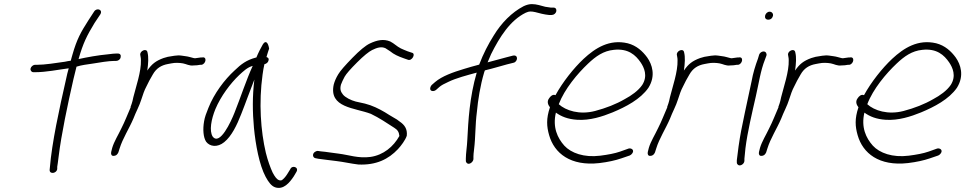

<svg xmlns="http://www.w3.org/2000/svg" viewBox="-20 -766 4706 936"><path d="M129 -432C127 -422 134 -414 143 -414H151C205 -414 261 -426 315 -433C310 -416 306 -399 302 -380C269 -235 233 -71 223 52L222 62C221 86 258 79 259 57V47C260 40 263 23 266 -4C279 -111 310 -257 338 -380C343 -401 348 -422 353 -441C378 -449 405 -452 432 -456C463 -461 509 -469 537 -469H546C556 -469 566 -476 568 -486C571 -497 566 -505 555 -505H546C540 -505 526 -504 504 -501C459 -497 404 -487 363 -478C385 -556 404 -593 441 -654L469 -696C483 -719 452 -730 439 -710L411 -667C374 -609 355 -576 333 -499C330 -490 328 -480 325 -470C316 -469 305 -467 296 -465C253 -459 200 -450 158 -450H151C141 -450 131 -441 129 -432Z M522 -25C520 -15 523 -6 533 -6C545 -6 552 -12 557 -23L563 -42C578 -91 609 -138 630 -187C642 -219 660 -251 669 -281C676 -303 684 -327 694 -345L708 -373L725 -403C742 -433 766 -448 799 -454L815 -457C834 -461 855 -460 872 -457C889 -454 903 -444 924 -447C933 -447 948 -448 955 -450H962C985 -454 990 -491 966 -486H960C950 -484 941 -484 931 -482C927 -482 924 -483 920 -484L905 -488C898 -490 892 -491 885 -492L864 -495C842 -498 818 -492 798 -489L777 -483C739 -469 720 -454 698 -422C703 -457 705 -487 699 -511C695 -534 659 -517 664 -497C665 -488 667 -485 667 -473C669 -417 642 -341 630 -292L626 -274C624 -266 621 -257 618 -249C617 -247 616 -245 617 -243C602 -209 589 -174 572 -141C557 -109 536 -76 527 -45Z M975 -175C968 -136 971 -96 985 -75C1003 -51 1040 -46 1073 -73C1109 -102 1135 -156 1156 -210C1178 -265 1198 -323 1220 -378C1210 -296 1211 -219 1218 -143C1226 -60 1244 38 1275 96C1290 124 1304 141 1321 147C1362 161 1392 124 1412 94L1425 72C1439 49 1404 37 1395 59L1382 80C1374 93 1366 103 1357 110C1353 114 1346 115 1340 112C1330 109 1320 96 1309 75C1298 51 1286 19 1276 -21C1251 -127 1241 -265 1260 -402C1262 -421 1266 -438 1269 -453C1278 -455 1287 -461 1289 -471C1292 -480 1288 -485 1279 -488C1284 -505 1288 -518 1292 -529C1287 -559 1275 -572 1261 -549C1254 -538 1237 -504 1230 -486C1229 -485 1227 -485 1226 -485C1182 -473 1156 -454 1123 -422C1075 -378 1024 -311 996 -240C986 -216 978 -194 975 -175ZM1030 -234C1057 -298 1103 -359 1146 -400C1168 -420 1185 -437 1212 -445C1180 -375 1153 -291 1123 -216C1106 -173 1052 -55 1017 -100C999 -128 1010 -185 1030 -234Z M1516 -26C1501 -17 1504 2 1517 5L1532 8C1559 11 1589 16 1619 19C1654 23 1692 32 1727 36C1814 40 1874 10 1920 -39C1935 -55 1956 -83 1963 -104C1967 -138 1951 -158 1929 -173C1921 -180 1910 -187 1897 -194C1884 -201 1871 -210 1856 -219C1827 -236 1795 -252 1759 -261L1714 -271C1691 -277 1663 -291 1652 -305C1642 -318 1636 -329 1642 -353C1646 -364 1652 -377 1660 -392C1668 -406 1688 -429 1721 -462C1753 -494 1778 -514 1794 -522C1818 -534 1839 -540 1859 -531L1882 -516C1900 -501 1922 -491 1948 -482L1968 -475C1988 -466 2009 -505 1988 -509L1967 -516C1955 -521 1944 -525 1934 -530C1914 -540 1902 -554 1882 -564C1850 -577 1819 -571 1783 -554C1762 -544 1733 -520 1698 -484C1663 -448 1639 -421 1629 -404C1618 -386 1611 -369 1607 -354C1582 -240 1710 -241 1788 -211C1828 -192 1868 -165 1902 -143C1918 -133 1925 -123 1927 -103C1898 -51 1849 -10 1786 -1C1727 7 1680 -11 1631 -17C1602 -20 1572 -26 1545 -28L1531 -30C1526 -31 1521 -29 1516 -26Z M2091 -322C2096 -322 2101 -324 2105 -327L2122 -342C2131 -350 2146 -358 2166 -367C2203 -385 2256 -399 2304 -412C2269 -292 2263 -179 2258 -82C2257 -55 2251 -17 2251 6V18C2251 23 2253 26 2256 29C2267 40 2288 23 2288 9V-3C2288 -10 2289 -22 2291 -37C2299 -101 2296 -153 2305 -222C2310 -277 2321 -348 2340 -412C2341 -415 2342 -419 2344 -423C2383 -432 2431 -447 2451 -452L2483 -460C2504 -464 2509 -500 2481 -495L2450 -487C2430 -482 2399 -473 2357 -462C2362 -475 2368 -489 2374 -502C2416 -586 2467 -667 2543 -704C2552 -708 2559 -710 2565 -710C2573 -710 2580 -709 2589 -707C2607 -702 2634 -695 2656 -693H2670C2680 -693 2690 -701 2692 -711C2694 -721 2689 -729 2678 -729H2665C2657 -730 2649 -731 2638 -733C2618 -738 2596 -746 2573 -746C2561 -746 2548 -743 2533 -736C2475 -706 2424 -654 2387 -593C2361 -552 2336 -504 2316 -451C2289 -444 2265 -437 2242 -430C2189 -414 2135 -395 2101 -366L2085 -352C2076 -343 2071 -322 2091 -322Z M2657 -287C2644 -270 2653 -253 2661 -243C2642 -187 2645 -149 2657 -107C2682 -19 2761 45 2902 29C2944 24 2980 16 3009 6L3050 -8C3055 -10 3059 -14 3062 -18C3074 -34 3059 -45 3045 -42L3003 -27C2977 -18 2945 -12 2906 -7C2827 3 2764 -20 2731 -56C2698 -93 2673 -145 2690 -217C2716 -198 2748 -185 2794 -182C2856 -178 2917 -198 2966 -218C3031 -245 3102 -282 3141 -338C3178 -397 3159 -452 3135 -486C3113 -516 3083 -544 3040 -555C2951 -576 2882 -532 2825 -479C2777 -434 2723 -366 2688 -302C2674 -308 2663 -296 2657 -287ZM2704 -258C2732 -332 2796 -408 2847 -456C2885 -492 2922 -518 2972 -523C3043 -531 3079 -497 3103 -462C3120 -437 3139 -396 3111 -352C3092 -324 3058 -300 3026 -283C2983 -258 2934 -239 2881 -225C2805 -205 2738 -227 2704 -258Z M3138 -25C3136 -15 3139 -6 3149 -6C3161 -6 3168 -12 3173 -23L3179 -42C3194 -91 3225 -138 3246 -187C3258 -219 3276 -251 3285 -281C3292 -303 3300 -327 3310 -345L3324 -373L3341 -403C3358 -433 3382 -448 3415 -454L3431 -457C3450 -461 3471 -460 3488 -457C3505 -454 3519 -444 3540 -447C3549 -447 3564 -448 3571 -450H3578C3601 -454 3606 -491 3582 -486H3576C3566 -484 3557 -484 3547 -482C3543 -482 3540 -483 3536 -484L3521 -488C3514 -490 3508 -491 3501 -492L3480 -495C3458 -498 3434 -492 3414 -489L3393 -483C3355 -469 3336 -454 3314 -422C3319 -457 3321 -487 3315 -511C3311 -534 3275 -517 3280 -497C3281 -488 3283 -485 3283 -473C3285 -417 3258 -341 3246 -292L3242 -274C3240 -266 3237 -257 3234 -249C3233 -247 3232 -245 3233 -243C3218 -209 3205 -174 3188 -141C3173 -109 3152 -76 3143 -45Z M3726 -670C3737 -670 3745 -677 3748 -688C3751 -699 3743 -709 3732 -709C3709 -709 3698 -670 3726 -670ZM3644 -370C3633 -320 3622 -269 3611 -216L3593 -128C3585 -88 3575 -15 3572 15V26C3572 31 3574 34 3577 37C3588 47 3609 33 3609 18V8C3610 1 3611 -16 3614 -43C3624 -123 3646 -214 3665 -298C3679 -359 3688 -423 3709 -475L3716 -494C3718 -499 3717 -504 3715 -508C3708 -521 3687 -515 3681 -500L3675 -480C3663 -448 3651 -410 3644 -370Z M3680 -25C3678 -15 3681 -6 3691 -6C3703 -6 3710 -12 3715 -23L3721 -42C3736 -91 3767 -138 3788 -187C3800 -219 3818 -251 3827 -281C3834 -303 3842 -327 3852 -345L3866 -373L3883 -403C3900 -433 3924 -448 3957 -454L3973 -457C3992 -461 4013 -460 4030 -457C4047 -454 4061 -444 4082 -447C4091 -447 4106 -448 4113 -450H4120C4143 -454 4148 -491 4124 -486H4118C4108 -484 4099 -484 4089 -482C4085 -482 4082 -483 4078 -484L4063 -488C4056 -490 4050 -491 4043 -492L4022 -495C4000 -498 3976 -492 3956 -489L3935 -483C3897 -469 3878 -454 3856 -422C3861 -457 3863 -487 3857 -511C3853 -534 3817 -517 3822 -497C3823 -488 3825 -485 3825 -473C3827 -417 3800 -341 3788 -292L3784 -274C3782 -266 3779 -257 3776 -249C3775 -247 3774 -245 3775 -243C3760 -209 3747 -174 3730 -141C3715 -109 3694 -76 3685 -45Z M4161 -287C4148 -270 4157 -253 4165 -243C4146 -187 4149 -149 4161 -107C4186 -19 4265 45 4406 29C4448 24 4484 16 4513 6L4554 -8C4559 -10 4563 -14 4566 -18C4578 -34 4563 -45 4549 -42L4507 -27C4481 -18 4449 -12 4410 -7C4331 3 4268 -20 4235 -56C4202 -93 4177 -145 4194 -217C4220 -198 4252 -185 4298 -182C4360 -178 4421 -198 4470 -218C4535 -245 4606 -282 4645 -338C4682 -397 4663 -452 4639 -486C4617 -516 4587 -544 4544 -555C4455 -576 4386 -532 4329 -479C4281 -434 4227 -366 4192 -302C4178 -308 4167 -296 4161 -287ZM4208 -258C4236 -332 4300 -408 4351 -456C4389 -492 4426 -518 4476 -523C4547 -531 4583 -497 4607 -462C4624 -437 4643 -396 4615 -352C4596 -324 4562 -300 4530 -283C4487 -258 4438 -239 4385 -225C4309 -205 4242 -227 4208 -258Z"/></svg>

Font: Stray Cat
Style: Obl
Weight: 400
Version: Version 1.0